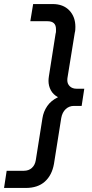

<svg xmlns="http://www.w3.org/2000/svg" viewBox="-68 -750 456 950"><path d="M192 -730Q245 -730 275 -698.5Q305 -667 305 -617Q305 -610 304.5 -602.5Q304 -595 302 -588L267 -372Q266 -368 265.5 -362.5Q265 -357 265 -353Q265 -335 277.5 -323Q290 -311 311 -311H349L336 -226H298Q274 -226 257 -210Q240 -194 235 -166L199 61Q189 117 154 148.5Q119 180 59 180H-48L-35 95H50Q74 95 89.5 81Q105 67 109 43L142 -165Q147 -198 166 -225.5Q185 -253 219 -269Q195 -282 183.5 -303.5Q172 -325 172 -350Q172 -355 172.5 -361Q173 -367 174 -373L207 -583Q209 -589 209 -595Q209 -601 209 -606Q209 -645 167 -645H82L96 -730Z"/></svg>

Font: MuseoModerno
Style: Italic
Weight: 400
Italic angle: -9°
Designer: Pablo Cosgaya, Héctor Gatti, Marcela Romero, and the Authors of The MuseoModerno Project.
Foundry: Omnibus-Type Team
Version: Version 1.003